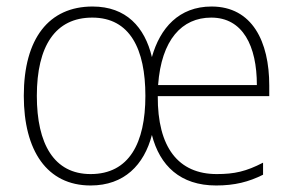

<svg xmlns="http://www.w3.org/2000/svg" viewBox="-20 -559 901 589"><path d="M629 -539C529 -539 471 -473 446 -384C424 -476 367 -539 264 -539C130 -539 53 -441 53 -265C53 -97 124 10 258 10C361 10 422 -53 446 -145C470 -51 533 10 643 10C700 10 743 -1 787 -23V-60C735 -33 699 -25 645 -25C527 -25 463 -107 464 -264H806V-297C806 -431 754 -539 629 -539ZM628 -505C725 -505 768 -418 768 -298H465C475 -437 538 -505 628 -505ZM263 -505C379 -505 426 -408 426 -265C426 -120 376 -25 258 -25C146 -25 93 -117 93 -265C93 -418 150 -505 263 -505Z"/></svg>

Font: Noto Sans Malayalam SemiCondensed ExtraLight
Style: Regular
Weight: 200
Width: 4
Designer: Jelle Bosma - Monotype Design Team
Foundry: Monotype Imaging Inc.
Version: Version 2.104